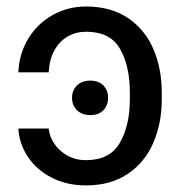

<svg xmlns="http://www.w3.org/2000/svg" viewBox="-20 -557 551 587"><path d="M243.2 -67.4Q315.9 -67.4 346.4 -120.4Q377 -173.3 377 -253.9V-273.4Q377 -355.5 346.9 -407.7Q316.9 -460 243.2 -460Q212.4 -460 187.3 -445.6Q162.1 -431.2 146.5 -403.3Q130.9 -375.5 128.9 -335.9H36.1Q38.6 -393.6 66.9 -439.7Q95.2 -485.8 141.8 -511.5Q188.5 -537.1 243.2 -537.1Q318.8 -537.1 371.1 -502Q423.3 -466.8 449 -407Q474.6 -347.2 474.6 -273.4V-253.9Q474.6 -180.2 448.7 -120.4Q422.9 -60.5 370.6 -25.4Q318.4 9.8 243.2 9.8Q183.6 9.8 137.5 -14.2Q91.3 -38.1 64.9 -78.1Q38.6 -118.2 36.1 -164.1H128.9Q130.9 -140.6 145.5 -118.4Q160.2 -96.2 185.3 -81.8Q210.4 -67.4 243.2 -67.4ZM200.2 -257.8Q200.2 -280.8 215.3 -295.7Q230.5 -310.5 255.9 -310.5Q281.7 -310.5 296.1 -295.7Q310.5 -280.8 310.5 -257.8Q310.5 -234.9 296.1 -220Q281.7 -205.1 255.9 -205.1Q230.5 -205.1 215.3 -220.2Q200.2 -235.4 200.2 -257.8Z"/></svg>

Font: Pretendard GOV
Style: Regular
Weight: 400
Designer: Base glyphs from Inter by Rasmus Andersson; Hangeul glyphs from Noto Sans CJK(Source Han Sans) by Jang Soo-young and Kan
Foundry: Kil Hyung-jin
Version: Version 1.309